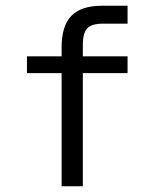

<svg xmlns="http://www.w3.org/2000/svg" viewBox="-20 -651 540 671"><path d="M425.8 -630.9V-568.4H340.8Q300.8 -568.4 285.2 -552.2Q269.5 -536.1 269.5 -493.2V-454.1H425.8V-395.5H269.5V0H195.3V-395.5H74.2V-454.1H195.3V-485.4Q195.3 -560.5 229.5 -595.7Q263.7 -630.9 335.9 -630.9Z"/></svg>

Font: BabelStone Marchen
Style: Regular
Weight: 400
Designer: Andrew West
Foundry: Andrew West
Version: Version 9.003 2021-11-11